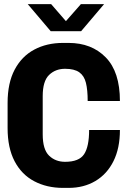

<svg xmlns="http://www.w3.org/2000/svg" viewBox="-20 -905 640 935"><path d="M287 10Q208 10 146.5 -22.5Q85 -55 51 -120Q17 -185 17 -281V-404Q17 -501 51.5 -566Q86 -631 147 -663.5Q208 -696 287 -696H314Q426 -696 495 -625.5Q564 -555 564 -413H407Q407 -467 398.5 -501.5Q390 -536 366 -553Q342 -570 297 -570Q250 -570 219 -540Q188 -510 188 -437V-251Q188 -177 219 -147Q250 -117 297 -117Q365 -117 389.5 -154Q414 -191 414 -272H564Q564 -183 532.5 -120Q501 -57 444.5 -23.5Q388 10 314 10ZM227 -753 115 -885H229L301 -802L374 -885H487L375 -753Z"/></svg>

Font: Chivo Mono
Style: Bold
Weight: 700
Monospace: yes
Designer: Hector Gatti
Foundry: Omnibus-Type
Version: Version 1.008; ttfautohint (v1.8.4.7-5d5b)